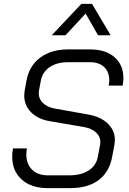

<svg xmlns="http://www.w3.org/2000/svg" viewBox="-20 -963 667 991"><path d="M43 -155Q43 -177 47 -197H119Q116 -181 116 -165Q116 -116 146 -87Q176 -58 227 -58H338Q399 -58 438 -83.5Q477 -109 485 -154L497 -218Q498 -222 498 -231Q498 -259 475.5 -279.5Q453 -300 415 -307L240 -337Q177 -347 141 -383Q105 -419 105 -470Q105 -478 107 -494L117 -548Q131 -624 188 -666Q245 -708 332 -708H445Q525 -708 571 -668Q617 -628 617 -559Q617 -547 613 -521H541Q544 -536 544 -548Q544 -592 517.5 -617Q491 -642 445 -642H332Q274 -642 237 -617Q200 -592 191 -548L181 -494Q180 -489 180 -481Q180 -452 202 -431Q224 -410 261 -403L435 -372Q499 -361 536 -325.5Q573 -290 573 -241Q573 -234 571 -218L559 -154Q544 -74 488.5 -33Q433 8 342 8H227Q142 8 92.5 -36Q43 -80 43 -155ZM400 -943H455L551 -781H486L422 -893L318 -781H247Z"/></svg>

Font: Bai Jamjuree
Style: Italic
Weight: 400
Italic angle: -10°
Version: Version 1.000; ttfautohint (v1.6)